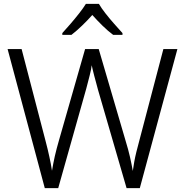

<svg xmlns="http://www.w3.org/2000/svg" viewBox="-20 -966 950 986"><path d="M891 -714 698 0H630L483 -506Q478 -525 473 -543.5Q468 -562 463.5 -578.5Q459 -595 456 -608.5Q453 -622 451 -631Q450 -622 447.5 -609Q445 -596 441 -580.5Q437 -565 432.5 -547.5Q428 -530 423 -511L279 0H210L19 -714H91L214 -242Q220 -221 224.5 -200.5Q229 -180 233.5 -161Q238 -142 241 -124.5Q244 -107 247 -89Q250 -107 253.5 -125.5Q257 -144 261.5 -164Q266 -184 271.5 -204.5Q277 -225 283 -246L417 -714H487L625 -243Q632 -221 637.5 -200Q643 -179 647.5 -160Q652 -141 655.5 -122.5Q659 -104 662 -88Q665 -111 669.5 -135.5Q674 -160 680.5 -186.5Q687 -213 695 -242L819 -714ZM488 -946Q500 -925 521.5 -897.5Q543 -870 567 -843Q591 -816 609 -796V-787H561Q534 -807 506.5 -834Q479 -861 454 -889Q429 -861 401.5 -834.5Q374 -808 347 -787H300V-796Q319 -817 342 -843.5Q365 -870 386.5 -897.5Q408 -925 421 -946Z"/></svg>

Font: Noto Sans Oriya Light
Style: Regular
Weight: 300
Version: Version 2.003